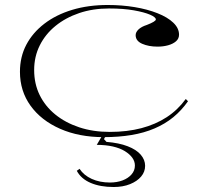

<svg xmlns="http://www.w3.org/2000/svg" viewBox="-20 -535 834 770"><path d="M396 15Q297 15 221 -18.5Q145 -52 102.5 -111Q60 -170 60 -247Q60 -307 85.5 -355.5Q111 -404 158 -440Q205 -476 269.5 -495.5Q334 -515 412 -515Q469 -515 520 -506.5Q571 -498 611.5 -482Q652 -466 675 -444Q698 -422 698 -396Q698 -380 686 -369.5Q674 -359 654.5 -353.5Q635 -348 612 -348Q576 -348 550 -359.5Q524 -371 524 -394Q524 -406 535.5 -417Q547 -428 569 -435Q605 -449 605 -457Q605 -466 582 -476Q559 -486 517 -493.5Q475 -501 417 -501Q352 -501 297.5 -482.5Q243 -464 202.5 -431Q162 -398 139.5 -353Q117 -308 117 -254Q117 -199 139 -154Q161 -109 201.5 -76Q242 -43 297.5 -24.5Q353 -6 420 -6Q490 -6 547 -21Q604 -36 648.5 -65Q693 -94 725 -138L734 -129Q708 -92 675 -65Q642 -38 600 -20Q558 -2 507 6.5Q456 15 396 15ZM436 215Q382 215 343.5 198.5Q305 182 288 150L299 142Q316 168 348 182.5Q380 197 421 197Q449 197 471.5 188.5Q494 180 507.5 164.5Q521 149 521 129Q521 112 510.5 97.5Q500 83 480.5 71Q461 59 432.5 52.5Q404 46 368 46L395 0H409L397 23L407 34Q457 38 492 51.5Q527 65 544.5 85.5Q562 106 562 130Q562 154 546 173Q530 192 501.5 203.5Q473 215 436 215Z"/></svg>

Font: Kalnia SemiExpanded ExtraLight
Style: Regular
Weight: 250
Width: 6
Designer: Frida Medrano
Foundry: Frida Medrano
Version: Version 1.105